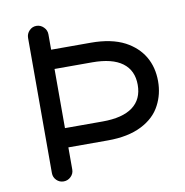

<svg xmlns="http://www.w3.org/2000/svg" viewBox="-78 -763 813 843"><g transform="rotate(-10 328.0 -341.5)"><path d="M93.8 -39.1V-641.6Q93.8 -660.2 106.9 -673.8Q120.1 -687.5 138.7 -687.5Q157.2 -687.5 170.9 -673.8Q184.6 -660.2 184.6 -641.6V-573.2H361.3Q453.1 -573.2 512.7 -542Q567.4 -512.7 595.2 -465.3Q623 -418 623 -355.5Q623 -297.9 597.7 -250Q571.3 -198.2 511.2 -168Q451.2 -137.7 361.3 -137.7H184.6V-39.1Q184.6 -20.5 170.9 -7.3Q157.2 5.9 138.7 5.9Q120.1 5.9 106.9 -7.3Q93.8 -20.5 93.8 -39.1ZM532.2 -355.5Q532.2 -419.9 486.8 -453.6Q441.4 -487.3 352.5 -487.3H184.6V-223.6H352.5Q441.4 -223.6 486.8 -257.3Q532.2 -291 532.2 -355.5Z"/></g></svg>

Font: KTXP_ComRound
Style: Medium
Weight: 500
Version: Version 1.01;May 16, 2022;FontCreator 13.0.0.2683 64-bit